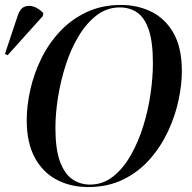

<svg xmlns="http://www.w3.org/2000/svg" viewBox="-50 -745 774 776"><path d="M306 11Q235 11 178.5 -19Q122 -49 90 -109Q58 -169 58 -260Q58 -318 72.5 -382.5Q87 -447 116.5 -507.5Q146 -568 191.5 -617Q237 -666 299 -695.5Q361 -725 440 -725Q506 -725 562 -697.5Q618 -670 651.5 -611Q685 -552 685 -457Q685 -403 671.5 -339.5Q658 -276 629 -214Q600 -152 555 -101Q510 -50 448 -19.5Q386 11 306 11ZM314 1Q366 1 407 -31.5Q448 -64 478.5 -117.5Q509 -171 529 -235.5Q549 -300 558.5 -366.5Q568 -433 568 -489Q568 -575 551.5 -624Q535 -673 505 -694Q475 -715 434 -715Q382 -715 340.5 -683Q299 -651 267.5 -598.5Q236 -546 215.5 -482Q195 -418 184.5 -352Q174 -286 174 -228Q174 -142 192.5 -92Q211 -42 242.5 -20.5Q274 1 314 1ZM-19 -522 -30 -527 22 -683Q31 -710 48.5 -717.5Q66 -725 86.5 -718Q107 -711 125 -692L123 -680Z"/></svg>

Font: Noto Serif Display SemiCondensed Medium
Style: Italic
Weight: 500
Width: 4
Italic angle: -12°
Designer: Monotype Design Team
Foundry: Monotype Imaging Inc.
Version: Version 2.009